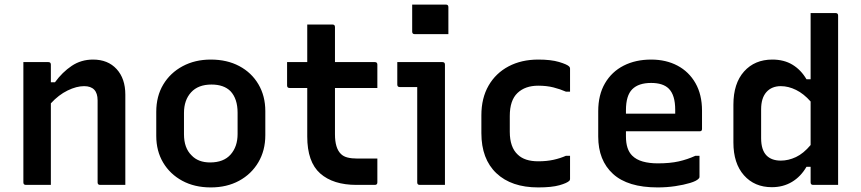

<svg xmlns="http://www.w3.org/2000/svg" viewBox="-20 -807 3760 838"><path d="M202 0H93Q82 0 82 -11V-536H191Q202 -536 202 -525V-448H220Q252 -492 293 -519.5Q334 -547 386 -547Q451 -547 489 -505.5Q527 -464 527 -394V0H417Q406 0 406 -11V-369Q406 -431 347 -431Q314 -431 275 -412Q236 -393 202 -356Z M900 -547Q971 -547 1024.5 -518.5Q1078 -490 1108 -439Q1138 -388 1138 -322V-217Q1138 -150 1107.5 -98.5Q1077 -47 1023.5 -18Q970 11 900 11Q829 11 775.5 -18Q722 -47 692 -97.5Q662 -148 662 -214V-319Q662 -387 692.5 -438Q723 -489 777 -518Q831 -547 900 -547ZM903 -438Q845 -438 814 -404Q783 -370 783 -314V-221Q783 -161 816 -129Q845 -98 897 -98Q956 -98 986.5 -132.5Q1017 -167 1017 -222V-315Q1017 -376 986 -409Q957 -438 903 -438Z M1627 -115V-11Q1627 0 1616 0H1536Q1434 0 1377.5 -50Q1321 -100 1321 -211V-423H1244Q1233 -423 1233 -434V-536H1321V-700H1431Q1442 -700 1442 -689V-536H1616Q1627 -536 1627 -525V-423H1442V-221Q1442 -160 1468 -135Q1479 -124 1497 -119.5Q1515 -115 1540 -115Z M1801 -11V-427H1725Q1714 -427 1714 -438V-536H1911Q1922 -536 1922 -525V0H1812Q1801 0 1801 -11ZM1779 -787H1926Q1937 -787 1937 -776V-658H1790Q1779 -658 1779 -669Z M2329 -547Q2385 -547 2420 -536.5Q2455 -526 2464 -517Q2468 -513 2468 -508V-407H2450Q2425 -418 2395.5 -425.5Q2366 -433 2329 -433Q2272 -433 2238.5 -401Q2205 -369 2205 -301V-232Q2205 -164 2240 -132Q2270 -103 2329 -103Q2366 -103 2395.5 -109.5Q2425 -116 2450 -127H2468V-26Q2468 -21 2465 -18Q2455 -8 2421.5 1.5Q2388 11 2329 11Q2212 11 2146.5 -51Q2081 -113 2081 -226V-304Q2081 -379 2112.5 -433.5Q2144 -488 2200 -517.5Q2256 -547 2329 -547Z M2822 -547Q2887 -547 2937 -520.5Q2987 -494 3015.5 -444Q3044 -394 3044 -324V-244Q3044 -234 3034 -234H2712V-211Q2712 -155 2739 -128Q2757 -110 2785.5 -102Q2814 -94 2851 -94Q2904 -94 2942 -102.5Q2980 -111 3015 -127H3033V-35Q3033 -30 3029 -27Q3020 -17 2992 -8.5Q2964 0 2927 5.5Q2890 11 2850 11Q2720 11 2655.5 -48Q2591 -107 2591 -211V-322Q2591 -393 2620.5 -443.5Q2650 -494 2702 -520.5Q2754 -547 2822 -547ZM2822 -445Q2767 -445 2739.5 -417.5Q2712 -390 2712 -326V-311H2927V-328Q2927 -392 2899 -420Q2874 -445 2822 -445Z M3351 -547Q3402 -547 3439 -524.5Q3476 -502 3500 -461H3518V-750H3627Q3638 -750 3638 -739V0H3529Q3518 0 3518 -11V-79H3500Q3475 -36 3436.5 -13Q3398 10 3349 10Q3273 10 3227 -42Q3181 -94 3181 -185V-350Q3181 -443 3227.5 -495Q3274 -547 3351 -547ZM3326 -128Q3348 -106 3388 -106Q3421 -106 3454 -121.5Q3487 -137 3518 -174V-364Q3488 -398 3454.5 -414.5Q3421 -431 3388 -431Q3348 -431 3325 -405Q3302 -379 3302 -330V-204Q3302 -152 3326 -128Z"/></svg>

Font: Recursive Sn Lnr St SmB
Style: Regular
Weight: 600
Version: Version 1.079;hotconv 1.0.112;makeotfexe 2.5.65598; ttfautoh